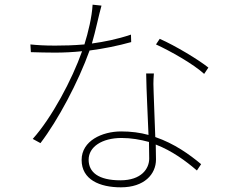

<svg xmlns="http://www.w3.org/2000/svg" viewBox="-20 -769 996 821"><path d="M540 -621C481 -601 424 -590 373 -583C389 -637 403 -707 414 -745L376 -749C373 -696 357 -630 341 -579C295 -575 253 -574 216 -574C169 -574 140 -576 110 -579L112 -546C142 -545 183 -544 215 -544C253 -544 293 -546 331 -550C288 -428 201 -265 120 -175L153 -157C228 -255 315 -419 363 -553C424 -561 484 -573 541 -589ZM618 -91C618 -48 585 2 495 2C400 2 359 -33 359 -86C359 -141 416 -179 500 -179C541 -179 580 -172 617 -162C617 -135 618 -111 618 -91ZM605 -455C606 -380 612 -276 615 -192C579 -202 540 -207 498 -207C417 -207 329 -167 329 -85C329 -1 406 32 497 32C597 32 647 -24 647 -87C647 -105 646 -127 646 -151C716 -124 774 -81 822 -40L840 -67C791 -108 726 -155 644 -183C642 -251 638 -329 637 -373C636 -400 635 -417 638 -455ZM647 -579C708 -551 806 -496 853 -453L871 -480C830 -513 731 -573 663 -603Z"/></svg>

Font: Kinto Sans Thin
Style: Regular
Weight: 100
Designer: Authors: Ryoko NISHIZUKA  (kana & ideographs); Paul D. Hunt (Latin, Greek & Cyrillic); Wenlong ZHANG  (bopomofo); Sandol
Foundry: Adobe Systems Incorporated, ookami Inc.
Version: Version 0.001